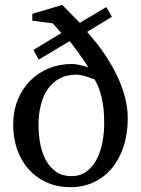

<svg xmlns="http://www.w3.org/2000/svg" viewBox="-20 -757 579 789"><path d="M408.2 -251Q408.2 -311.5 397.9 -355.5Q387.7 -399.4 369.1 -430.2Q356 -435.5 342.8 -439.9Q331.5 -443.8 318.1 -447Q304.7 -450.2 293 -450.2Q253.4 -450.2 224.1 -434.1Q194.8 -418 175.8 -390.1Q156.7 -362.3 147.5 -324.5Q138.2 -286.6 138.2 -243.2Q138.2 -203.6 145.5 -165.8Q152.8 -127.9 168.9 -98.4Q185.1 -68.8 210.7 -51Q236.3 -33.2 272.9 -33.2Q309.6 -33.2 335.4 -52.2Q361.3 -71.3 377.4 -102.3Q393.6 -133.3 400.9 -172.4Q408.2 -211.4 408.2 -251ZM504.9 -271Q504.9 -206.5 487.5 -154.3Q470.2 -102.1 439 -64.9Q407.7 -27.8 364.5 -7.8Q321.3 12.2 270 12.2Q216.8 12.2 173.3 -6.8Q129.9 -25.9 98.9 -60.1Q67.9 -94.2 51 -141.4Q34.2 -188.5 34.2 -244.1Q34.2 -299.8 52.5 -345.7Q70.8 -391.6 103.3 -424.6Q135.7 -457.5 179.9 -475.8Q224.1 -494.1 275.9 -494.1Q286.6 -494.1 298.1 -491.9Q309.6 -489.7 319.6 -487.1Q329.6 -484.4 335.9 -482.2Q342.3 -480 342.8 -480Q335.4 -493.2 323 -511.2Q310.5 -529.3 298.3 -545.9Q286.1 -562.5 276.6 -574.7Q267.1 -586.9 266.1 -587.9L139.2 -512.2L117.2 -551.8L231.9 -621.1L196.8 -661.1L112.8 -671.9V-700.2L235.8 -736.8L308.1 -663.1L417 -728L439.9 -688L337.9 -626Q346.7 -615.7 362.5 -597.2Q378.4 -578.6 397 -553Q415.5 -527.3 434.6 -495.6Q453.6 -463.9 469.2 -427.7Q484.9 -391.6 494.9 -352.1Q504.9 -312.5 504.9 -271Z"/></svg>

Font: BabelStone Ogham
Style: Regular
Weight: 400
Designer: Andrew West
Foundry: BabelStone
Version: Version 2.02 March 14, 2022